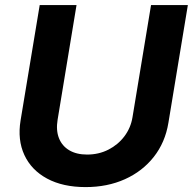

<svg xmlns="http://www.w3.org/2000/svg" viewBox="-20 -748 781 778"><path d="M326.9 10.1Q234.7 10.1 170.9 -24.3Q107.1 -58.7 78.8 -119.9Q50.4 -181 63.4 -260.2L140.9 -727.5H290.1L213.4 -262.8Q206.4 -220.1 218.8 -188.4Q231.3 -156.6 260.5 -139.2Q289.8 -121.7 332.9 -121.7Q380.3 -121.7 419.4 -141.7Q458.4 -161.6 484.1 -195.7Q509.8 -229.9 516.8 -272.5L592 -727.5H741.2L662.4 -250.4Q649.4 -171 603.3 -112.4Q557.1 -53.7 486.1 -21.8Q415 10.1 326.9 10.1Z"/></svg>

Font: Adwaita Sans
Style: Italic
Weight: 400
Italic angle: -9.39999°
Designer: Rasmus Andersson
Foundry: rsms
Version: Version 4.001;git-9221beed3